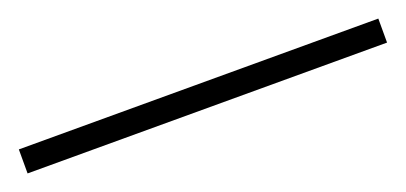

<svg xmlns="http://www.w3.org/2000/svg" viewBox="-21 -7 556 263"><g transform="rotate(-20 257.0 124.5)"><path d="M-5 107H519V142H-5Z"/></g></svg>

Font: Roboto Serif 20pt Thin
Style: Regular
Weight: 250
Version: Version 1.008